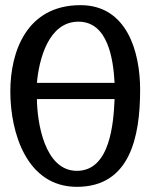

<svg xmlns="http://www.w3.org/2000/svg" viewBox="-20 -708 584 744"><path d="M20 -354C20 -194 83 16 278 16C483 16 523 -176 523 -360C523 -509 471 -688 292 -688C82 -688 20 -506 20 -354ZM123 -324H424C420 -231 407 -46 278 -46C152 -46 124 -235 123 -324ZM123 -387C131 -476 167 -624 284 -624C398 -624 419 -480 424 -387Z"/></svg>

Font: KpMath
Style: SansBold
Weight: 700
Version: Version 0.66